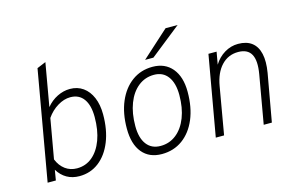

<svg xmlns="http://www.w3.org/2000/svg" viewBox="-93 -952 1797 1184"><g transform="rotate(-15 805.0 -360.0)"><path d="M284 12Q239 12 204.2 -7.8Q169.5 -27.5 146.5 -65.5L135.5 0H83L205.5 -698.5L262 -722L214 -447.5Q243.5 -483.5 283.2 -503.2Q323 -523 364.5 -523Q412.5 -523 448 -497.8Q483.5 -472.5 503 -426.5Q522.5 -380.5 522.5 -318.5Q522.5 -220 492.5 -145.5Q462.5 -71 408.8 -29.5Q355 12 284 12ZM282 -38.5Q338 -38.5 379.8 -73.2Q421.5 -108 444.8 -170.5Q468 -233 468 -316.5Q468 -391.5 438.5 -432.2Q409 -473 353.5 -473Q313.5 -473 272.5 -448.2Q231.5 -423.5 202.5 -381.5L158 -128.5Q175 -86 207.2 -62.2Q239.5 -38.5 282 -38.5Z M810.5 12Q730 12 685.5 -42Q641 -96 641 -195.5Q641 -293 672.5 -366.8Q704 -440.5 760.5 -481.8Q817 -523 891.5 -523Q971.5 -523 1016.8 -468.5Q1062 -414 1062 -318.5Q1062 -219 1030.8 -144.8Q999.5 -70.5 942.8 -29.2Q886 12 810.5 12ZM815.5 -38.5Q872.5 -38.5 916 -73Q959.5 -107.5 983.5 -169.2Q1007.5 -231 1007.5 -312.5Q1007.5 -388.5 976.2 -430.8Q945 -473 888 -473Q830.5 -473 787 -438.2Q743.5 -403.5 719.5 -341.2Q695.5 -279 695.5 -196.5Q695.5 -121 726.8 -79.8Q758 -38.5 815.5 -38.5ZM859.5 -576 1032 -732H1109L912.5 -576Z M1156.5 0 1246.5 -511H1298.5L1284.5 -431.5Q1310.5 -474 1351.2 -498.5Q1392 -523 1438 -523Q1492.5 -523 1525.5 -497.5Q1558.5 -472 1569.5 -423Q1580.5 -374 1568.5 -303L1514.5 0H1462.5L1516.5 -308.5Q1531 -392 1508.5 -433.2Q1486 -474.5 1425.5 -474.5Q1362 -474.5 1318.8 -428.8Q1275.5 -383 1261.5 -300L1209.5 0Z"/></g></svg>

Font: Overpass ExtraLight
Style: Italic
Weight: 250
Italic angle: -10°
Designer: Delve Withrington, Dave Bailey, Thomas Jockin
Foundry: Delve Fonts LLC
Version: Version 4.000